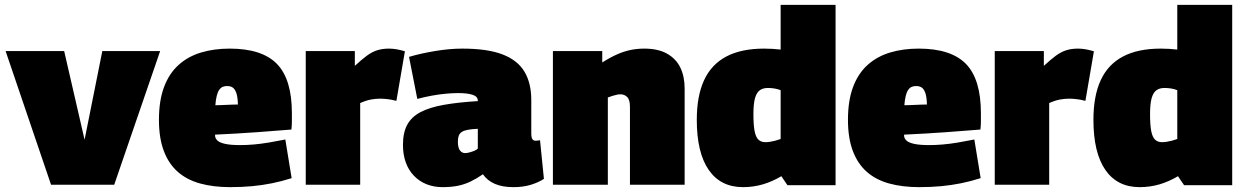

<svg xmlns="http://www.w3.org/2000/svg" viewBox="-20 -760 5123 790"><path d="M190 0 3 -550H244L328 -185L401 -550H639L450 0Z M927 10Q858 10 803.5 -5Q749 -20 711.5 -53Q674 -86 654 -139Q634 -192 634 -267Q634 -346 655 -402Q676 -458 715 -493Q754 -528 807.5 -544Q861 -560 925 -560Q1058 -560 1119.5 -497Q1181 -434 1181 -294Q1181 -282 1181 -262.5Q1181 -243 1179 -227Q1151 -225 1114.5 -222Q1078 -219 1036.5 -216Q995 -213 951.5 -210.5Q908 -208 865 -206Q865 -205 865 -203.5Q865 -202 865 -200Q866 -190 875 -181.5Q884 -173 906.5 -168Q929 -163 969 -163Q995 -163 1024 -165.5Q1053 -168 1086 -173.5Q1119 -179 1154 -186L1180 -27Q1139 -14 1099.5 -6Q1060 2 1018 6Q976 10 927 10ZM866 -327Q876 -327 887.5 -327.5Q899 -328 911.5 -328.5Q924 -329 936 -329.5Q948 -330 959 -330Q958 -361 952.5 -377Q947 -393 938 -399.5Q929 -406 914 -406Q904 -406 896 -402.5Q888 -399 882 -390.5Q876 -382 872 -366.5Q868 -351 866 -327Z M1440 -550V-489Q1468 -515 1489 -530.5Q1510 -546 1531.5 -553Q1553 -560 1580 -560Q1594 -560 1610 -557.5Q1626 -555 1646 -549L1611 -345Q1592 -350 1575.5 -352Q1559 -354 1544 -354Q1526 -354 1506.5 -350.5Q1487 -347 1462 -336V0H1238V-550Z M1638 -164Q1638 -214 1655.5 -246.5Q1673 -279 1710 -298.5Q1747 -318 1805.5 -328.5Q1864 -339 1946 -344V-346Q1946 -363 1924.5 -370Q1903 -377 1865 -377Q1843 -377 1815 -374.5Q1787 -372 1757 -366.5Q1727 -361 1697 -353L1663 -526Q1710 -540 1770 -550Q1830 -560 1882 -560Q1986 -560 2048 -536Q2110 -512 2138 -465Q2166 -418 2166 -349V-212Q2166 -193 2171 -187Q2176 -181 2182 -181Q2187 -181 2192.5 -181.5Q2198 -182 2202 -183L2218 -24Q2195 -9 2163.5 0.5Q2132 10 2093 10Q2047 10 2016 -3.5Q1985 -17 1967 -43Q1941 -25 1916 -13Q1891 -1 1863.5 4.5Q1836 10 1801 10Q1765 10 1735 -2Q1705 -14 1683 -37Q1661 -60 1649.5 -92Q1638 -124 1638 -164ZM1864 -177Q1864 -152 1872.5 -141Q1881 -130 1894 -130Q1900 -130 1910 -132.5Q1920 -135 1930.5 -139Q1941 -143 1946 -149V-230Q1921 -229 1905 -226Q1889 -223 1880 -217Q1871 -211 1867.5 -201.5Q1864 -192 1864 -177Z M2255 0V-550H2458V-503Q2491 -524 2519.5 -536.5Q2548 -549 2575 -554.5Q2602 -560 2631 -560Q2688 -560 2725 -539Q2762 -518 2779.5 -481.5Q2797 -445 2797 -396V0H2572V-320Q2572 -350 2560.5 -361Q2549 -372 2533 -372Q2525 -372 2517 -370Q2509 -368 2500 -365.5Q2491 -363 2481 -359V0Z M3220 2 3195 -35Q3158 -13 3119 -1.5Q3080 10 3037 10Q2945 10 2896 -61Q2847 -132 2847 -267Q2847 -365 2877 -430Q2907 -495 2968.5 -527.5Q3030 -560 3124 -560Q3141 -560 3158.5 -559Q3176 -558 3192 -556V-740H3418V2ZM3192 -188V-389Q3179 -394 3166 -396Q3153 -398 3139 -398Q3119 -398 3106 -388.5Q3093 -379 3086.5 -356Q3080 -333 3080 -290Q3080 -245 3085 -220Q3090 -195 3101 -185Q3112 -175 3129 -175Q3138 -175 3148 -176.5Q3158 -178 3169.5 -181Q3181 -184 3192 -188Z M3762 10Q3693 10 3638.5 -5Q3584 -20 3546.5 -53Q3509 -86 3489 -139Q3469 -192 3469 -267Q3469 -346 3490 -402Q3511 -458 3550 -493Q3589 -528 3642.5 -544Q3696 -560 3760 -560Q3893 -560 3954.5 -497Q4016 -434 4016 -294Q4016 -282 4016 -262.5Q4016 -243 4014 -227Q3986 -225 3949.5 -222Q3913 -219 3871.5 -216Q3830 -213 3786.5 -210.5Q3743 -208 3700 -206Q3700 -205 3700 -203.5Q3700 -202 3700 -200Q3701 -190 3710 -181.5Q3719 -173 3741.5 -168Q3764 -163 3804 -163Q3830 -163 3859 -165.5Q3888 -168 3921 -173.5Q3954 -179 3989 -186L4015 -27Q3974 -14 3934.5 -6Q3895 2 3853 6Q3811 10 3762 10ZM3701 -327Q3711 -327 3722.5 -327.5Q3734 -328 3746.5 -328.5Q3759 -329 3771 -329.5Q3783 -330 3794 -330Q3793 -361 3787.5 -377Q3782 -393 3773 -399.5Q3764 -406 3749 -406Q3739 -406 3731 -402.5Q3723 -399 3717 -390.5Q3711 -382 3707 -366.5Q3703 -351 3701 -327Z M4275 -550V-489Q4303 -515 4324 -530.5Q4345 -546 4366.5 -553Q4388 -560 4415 -560Q4429 -560 4445 -557.5Q4461 -555 4481 -549L4446 -345Q4427 -350 4410.5 -352Q4394 -354 4379 -354Q4361 -354 4341.5 -350.5Q4322 -347 4297 -336V0H4073V-550Z M4852 2 4827 -35Q4790 -13 4751 -1.5Q4712 10 4669 10Q4577 10 4528 -61Q4479 -132 4479 -267Q4479 -365 4509 -430Q4539 -495 4600.5 -527.5Q4662 -560 4756 -560Q4773 -560 4790.5 -559Q4808 -558 4824 -556V-740H5050V2ZM4824 -188V-389Q4811 -394 4798 -396Q4785 -398 4771 -398Q4751 -398 4738 -388.5Q4725 -379 4718.5 -356Q4712 -333 4712 -290Q4712 -245 4717 -220Q4722 -195 4733 -185Q4744 -175 4761 -175Q4770 -175 4780 -176.5Q4790 -178 4801.5 -181Q4813 -184 4824 -188Z"/></svg>

Font: Georama Black
Style: Regular
Weight: 900
Designer: Jean-Baptiste Levee
Foundry: Production Type
Version: Version 1.001